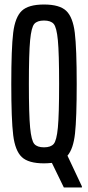

<svg xmlns="http://www.w3.org/2000/svg" viewBox="-20 -716 391 851"><path d="M343 110V115H263L210 6Q190 8 175 8Q106 8 76.5 -20Q47 -48 38.5 -117Q30 -186 30 -344Q30 -502 38.5 -571Q47 -640 76.5 -668Q106 -696 175 -696Q244 -696 273.5 -668Q303 -640 311.5 -571Q320 -502 320 -344Q320 -193 312.5 -124.5Q305 -56 279 -26ZM175 -63Q205 -63 218 -78Q231 -93 236.5 -150.5Q242 -208 242 -344Q242 -480 236.5 -537.5Q231 -595 218 -610Q205 -625 175 -625Q145 -625 132 -610Q119 -595 113.5 -537.5Q108 -480 108 -344Q108 -208 113.5 -150.5Q119 -93 132 -78Q145 -63 175 -63Z"/></svg>

Font: Saira Ultra Condensed Medium
Style: Regular
Weight: 500
Width: 1
Designer: Hector Gatti with collaboration of the Omnibus-Type team
Foundry: Omnibus-Type
Version: Version 1.001; ttfautohint (v1.8)